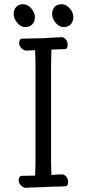

<svg xmlns="http://www.w3.org/2000/svg" viewBox="-20 -888 414 914"><path d="M329 -807Q329 -785 316.5 -772Q304 -759 283 -759Q262 -759 245 -779.5Q228 -800 228 -821Q228 -842 240 -855Q252 -868 273 -868Q294 -868 311.5 -848.5Q329 -829 329 -807ZM146 -807Q146 -785 133.5 -772Q121 -759 100 -759Q79 -759 62 -779.5Q45 -800 45 -821Q45 -842 57 -855Q69 -868 90 -868Q111 -868 128.5 -848.5Q146 -829 146 -807ZM147 -649Q117 -647 105 -647Q95 -647 83.5 -657.5Q72 -668 71 -680Q71 -704 86 -704L186 -706L233 -709L274 -711Q283 -711 292.5 -701Q302 -691 302 -678V-674Q302 -654 288 -654L225 -652Q225 -634 224 -621L223 -568V-126Q223 -97 225 -55Q258 -58 276 -58Q285 -58 294.5 -48Q304 -38 304 -25V-21Q304 -1 290 -1L259 0Q236 0 200 2L152 4Q132 4 104 6Q94 7 82 -3.5Q70 -14 69 -27Q69 -51 84 -51Q123 -51 147 -52Q149 -90 149 -127V-569Q149 -603 147 -649Z"/></svg>

Font: Fusion Kai T
Style: Regular
Weight: 400
Designer: Fontworks Inc.
Version: Version 24.134;May 13, 2024